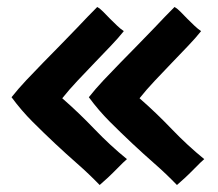

<svg xmlns="http://www.w3.org/2000/svg" viewBox="-20 -540 623 549"><path d="M50 -222Q50 -219 50.5 -221.5Q51 -224 50 -222ZM158 -259Q177 -283 201.5 -309Q226 -335 250.5 -360.5Q275 -386 297 -409Q319 -432 334 -451Q325 -457 315 -466.5Q305 -476 295 -486Q285 -496 276 -505.5Q267 -515 258 -520Q244 -506 230 -491.5Q216 -477 201 -461Q178 -437 153 -411.5Q128 -386 103 -360.5Q78 -335 55 -310.5Q32 -286 13 -262Q41 -224 73 -192Q105 -160 137 -130Q169 -100 201.5 -71.5Q234 -43 264 -12L265 -11Q280 -24 289 -32.5Q298 -41 303 -46Q308 -51 311 -54Q314 -57 316 -59L332 -75L343 -85Q295 -124 250 -171Q205 -218 158 -259ZM379 -259Q398 -283 422.5 -309Q447 -335 471.5 -360.5Q496 -386 518 -409Q540 -432 555 -451Q546 -457 536 -466.5Q526 -476 516 -486Q506 -496 497 -505.5Q488 -515 479 -520Q465 -506 451 -491.5Q437 -477 422 -461Q399 -437 374 -411.5Q349 -386 324 -360.5Q299 -335 276 -310.5Q253 -286 234 -262Q262 -224 294 -192Q326 -160 358 -130Q390 -100 422.5 -71.5Q455 -43 485 -12L486 -11Q501 -24 510 -32.5Q519 -41 524 -46Q529 -51 532 -54Q535 -57 537 -59L553 -75L564 -85Q516 -124 471 -171Q426 -218 379 -259Z"/></svg>

Font: Londrina Solid
Style: Regular
Weight: 400
Designer: Marcelo Magalhaes
Foundry: Marcelo Magalhães
Version: Version 1.002